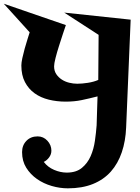

<svg xmlns="http://www.w3.org/2000/svg" viewBox="-80 -567 755 1036"><path d="M625 -460.9 600.6 121.1Q597.7 194.3 577.1 254.9Q556.6 315.4 518.1 358.9Q479.5 402.3 421.4 425.8Q363.3 449.2 286.1 449.2Q243.2 449.2 199.2 436.5Q155.3 423.8 119.6 398.9Q84 374 61.5 337.9Q39.1 301.8 39.1 253.9Q39.1 216.8 62.5 192.9Q85.9 168.9 123 168.9Q154.3 168.9 175.8 192.4Q197.3 215.8 197.3 246.1Q197.3 265.6 185.1 282.2Q172.9 298.8 156.2 306.6Q177.7 335 211.9 349.6Q246.1 364.3 280.3 364.3Q331.1 364.3 361.8 338.9Q392.6 313.5 409.2 275.4Q425.8 237.3 432.1 192.9Q438.5 148.4 441.4 109.4Q443.4 69.3 443.8 30.8Q444.3 -7.8 446.3 -46.9Q400.4 -35.2 360.8 -26.9Q321.3 -18.6 274.4 -18.6Q226.6 -18.6 183.1 -29.3Q139.6 -40 106.9 -63.5Q74.2 -86.9 54.7 -124Q35.2 -161.1 35.2 -213.9Q35.2 -228.5 40.5 -253.4Q45.9 -278.3 53.2 -304.7Q60.5 -331.1 68.4 -355.5Q76.2 -379.9 80.1 -392.6L-59.6 -546.9L275.4 -431.6Q269.5 -415 259.3 -383.8Q249 -352.5 238.3 -318.8Q227.5 -285.2 219.7 -254.4Q211.9 -223.6 211.9 -209Q211.9 -184.6 223.6 -167Q235.4 -149.4 253.4 -137.7Q271.5 -126 293.5 -120.6Q315.4 -115.2 336.9 -115.2Q362.3 -115.2 394 -120.1Q425.8 -125 450.2 -135.7L452.1 -378.9L266.6 -499Z"/></svg>

Font: Fontdiner Swanky
Style: Regular
Weight: 400
Designer: Font Diner, Inc
Foundry: Font Diner, Inc
Version: Version 1.001